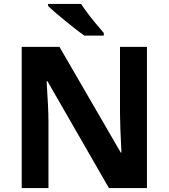

<svg xmlns="http://www.w3.org/2000/svg" viewBox="-20 -951 853 971"><path d="M504.9 -771V-784.2C448.7 -849.1 410.6 -898.4 390.1 -931.2H223.1V-920.9C245.1 -899.4 276.4 -872.6 315.9 -840.8C355.5 -808.6 385.7 -785.2 406.2 -771ZM723.1 -713.9H586.9V-376C586.9 -337.4 589.4 -272 594.2 -179.2H590.8L280.8 -713.9H89.8V0H225.1V-335.9C225.1 -376.5 222.2 -444.8 215.8 -540H220.2L530.8 0H723.1Z"/></svg>

Font: Noto Reveo Sans
Style: Bold
Weight: 700
Designer: Monotype Design team
Foundry: Monotype Imaging Inc.
Version: Version 1.04